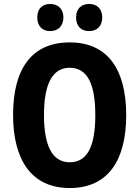

<svg xmlns="http://www.w3.org/2000/svg" viewBox="-20 -939 704 969"><path d="M168 -851C168 -806 195 -782 233 -782C272 -782 300 -807 300 -851C300 -895 272 -919 233 -919C195 -919 168 -896 168 -851ZM364 -851C364 -806 390 -782 430 -782C469 -782 496 -807 496 -851C496 -895 469 -919 430 -919C391 -919 364 -896 364 -851ZM617 -358C617 -585 526 -725 332 -725C141 -725 46 -593 46 -359C46 -132 139 10 332 10C526 10 617 -131 617 -358ZM202 -358C202 -513 243 -597 332 -597C421 -597 461 -515 461 -358C461 -201 421 -120 332 -120C244 -120 202 -203 202 -358Z"/></svg>

Font: Noto Sans Bengali Condensed
Style: Bold
Weight: 700
Width: 3
Designer: Joana Ranito - Universal Thirst; Jelle Bosma - Monotype Design Team
Foundry: Universal Thirst ehf.
Version: Version 3.000